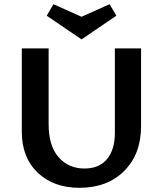

<svg xmlns="http://www.w3.org/2000/svg" viewBox="-20 -889 777 916"><path d="M535 -814 369 -701 203 -814 235 -869 369 -809 503 -869ZM528 -658H653V-287Q653 -154 572.5 -73.5Q492 7 359 7Q235 7 159.5 -65.5Q84 -138 84 -260V-658H212V-297Q212 -193 259.5 -139Q307 -85 383 -85Q453 -85 490.5 -130Q528 -175 528 -255Z"/></svg>

Font: EauTest
Style: Bold
Weight: 700
Designer: Christian Thalmann (Catharsis Fonts)
Version: Version 0.001;PS 000.001;hotconv 1.0.88;makeotf.lib2.5.64775